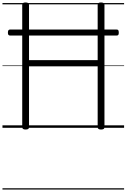

<svg xmlns="http://www.w3.org/2000/svg" viewBox="-20 -1035 1025 1555"><path d="M187 14Q160 14 160 -5V-996Q160 -1006 166.5 -1010.5Q173 -1015 187 -1015Q215 -1015 215 -996V-548H771V-996Q771 -1006 777.5 -1010.5Q784 -1015 798 -1015Q826 -1015 826 -996V-5Q826 5 819.5 9.5Q813 14 798 14Q771 14 771 -5V-498H215V-5Q215 5 208.5 9.5Q202 14 187 14ZM63 -747Q52 -747 48 -753Q44 -759 44 -770Q44 -783 48 -789.5Q52 -796 63 -796H923Q935 -796 938.5 -789.5Q942 -783 942 -770Q942 -759 938.5 -753Q935 -747 923 -747ZM0 490H985V500H0ZM0 -20H985V0H0ZM0 -505H985V-500H0ZM0 -1010H985V-1000H0Z"/></svg>

Font: Playwrite NG Modern Guides
Style: Regular
Weight: 400
Designer: Veronika Burian, José Scaglione
Foundry: TypeTogether
Version: Version 1.003